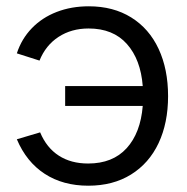

<svg xmlns="http://www.w3.org/2000/svg" viewBox="-20 -575 594 610"><path d="M260.5 15Q180 15 122 -22.8Q64 -60.5 33.5 -132.5L107.5 -154.5Q128 -105.5 166.8 -80.5Q205.5 -55.5 260 -55.5Q338 -55.5 382.2 -104Q426.5 -152.5 433.5 -238.5H187V-301.5H433.5Q427 -386 383.2 -435.2Q339.5 -484.5 261.5 -484.5Q207 -484.5 166 -457.8Q125 -431 105.5 -382.5L33.5 -405.5Q48.5 -451.5 81 -485.2Q113.5 -519 160 -537Q206.5 -555 262 -555Q340 -555 397 -519.5Q454 -484 484 -419.5Q514 -355 514 -269.5Q514 -184.5 483.8 -120.2Q453.5 -56 396.2 -20.5Q339 15 260.5 15Z"/></svg>

Font: Vela Sans
Style: Regular
Weight: 400
Designer: Principal design: Mikhail Sharanda - project Manrope.
Design modification: Ravid Balaliev
Foundry: Mikhail Sharanda
Version: Version 1.001;August 23, 2023;FontCreator 14.0.0.2901 64-bit